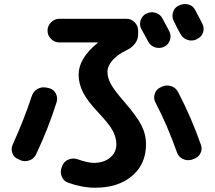

<svg xmlns="http://www.w3.org/2000/svg" viewBox="-20 -838 1040 929"><path d="M266.6 -747.1H591.8Q615.2 -747.1 631.8 -730Q648.4 -712.9 648.4 -690.4V-671.9Q648.4 -647.5 633.8 -627.9Q619.1 -608.4 595.7 -596.7Q549.8 -575.2 524.9 -546.9Q500 -518.6 500 -490.2Q500 -460 517.6 -429.2Q535.2 -398.4 582 -344.7Q640.6 -277.3 663.6 -232.9Q686.5 -188.5 686.5 -139.6Q686.5 -43.9 619.1 13.2Q551.8 70.3 440.4 70.3Q377 70.3 309.6 45.9Q287.1 38.1 278.3 15.1Q269.5 -7.8 279.3 -30.3L281.2 -35.2Q289.1 -56.6 311 -65.9Q333 -75.2 355.5 -67.4Q402.3 -50.8 432.6 -49.8Q481.4 -49.8 512.2 -74.7Q543 -99.6 543 -139.6Q543 -173.8 524.9 -206.5Q506.8 -239.3 456.1 -293Q404.3 -347.7 382.3 -390.1Q360.4 -432.6 360.4 -476.6Q360.4 -555.7 452.1 -629.9Q453.1 -630.9 453.1 -631.8Q453.1 -632.8 452.1 -632.8H266.6Q243.2 -632.8 226.6 -649.9Q210 -667 210 -689.9Q210 -712.9 227.1 -730Q244.1 -747.1 266.6 -747.1ZM688.5 -772.5H689.5Q710.9 -783.2 733.4 -775.9Q755.9 -768.6 766.6 -748Q777.3 -728.5 799.8 -685.5Q809.6 -664.1 801.8 -642.6Q793.9 -621.1 773.4 -611.3Q751 -601.6 729 -609.4Q707 -617.2 696.3 -637.7Q692.4 -646.5 664.1 -697.3Q653.3 -716.8 660.2 -739.3Q667 -761.7 688.5 -772.5ZM924.8 -789.1Q958 -725.6 959 -723.6Q969.7 -702.1 962.4 -680.7Q955.1 -659.2 933.6 -649.4L930.7 -647.5Q909.2 -637.7 887.2 -645Q865.2 -652.3 853.5 -672.9Q847.7 -682.6 836.9 -703.6Q826.2 -724.6 821.3 -735.4Q810.5 -754.9 816.9 -777.8Q823.2 -800.8 843.8 -810.5L846.7 -811.5Q868.2 -822.3 891.1 -816.4Q914.1 -810.5 924.8 -789.1ZM908.2 -65.4Q884.8 -58.6 863.8 -69.3Q842.8 -80.1 835.9 -101.6Q790 -231.4 732.4 -341.8Q721.7 -361.3 728.5 -383.3Q735.4 -405.3 755.9 -415L763.7 -418.9Q786.1 -428.7 809.1 -420.9Q832 -413.1 842.8 -390.6Q906.2 -268.6 952.1 -137.7Q960 -115.2 949.2 -95.2Q938.5 -75.2 916 -68.4ZM69.3 -67.4Q46.9 -76.2 39.6 -97.7Q32.2 -119.1 42 -139.6Q95.7 -257.8 133.8 -373Q141.6 -396.5 161.6 -407.7Q181.6 -418.9 205.1 -414.1L214.8 -412.1Q238.3 -407.2 249.5 -386.7Q260.7 -366.2 253.9 -343.8Q214.8 -218.8 155.3 -92.8Q145.5 -70.3 122.1 -62Q98.6 -53.7 77.1 -63.5Z"/></svg>

Font: Rounded Mgen+ 1mn bold
Style: Bold
Weight: 700
Designer: [Source Han Sans]
Ryoko NISHIZUKA  (kana & ideographs); Paul D. Hunt (Latin, Greek & Cyrillic); Wenlong ZHANG  (bopomofo
Version: Version 1.059.20150602